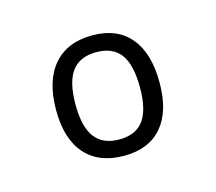

<svg xmlns="http://www.w3.org/2000/svg" viewBox="-46 -588 347 309"><g transform="rotate(-15 127.5 -433.5)"><path d="M128.4 -333.7Q86.4 -333.7 63.8 -359.3Q41.2 -384.9 41.2 -432.8Q41.2 -481.6 63.8 -507.9Q86.4 -534.3 128.4 -534.3Q169.6 -534.3 191.6 -508.1Q213.6 -482 213.6 -432.8Q213.6 -384.9 191.6 -359.3Q169.6 -333.7 128.4 -333.7ZM181.1 -433.6Q181.1 -471.3 168.1 -488.9Q155 -506.5 127.6 -506.5Q100.3 -506.5 87 -488.9Q73.7 -471.3 73.7 -433.6Q73.7 -396.4 87 -378.7Q100.3 -361.1 127.6 -361.1Q155 -361.1 168.1 -378.7Q181.1 -396.4 181.1 -433.6Z"/></g></svg>

Font: Jaldi
Style: Regular
Weight: 400
Designer: Pablo Cosgaya and Nicolas Silva
Foundry: Omnibus-Type
Version: Version 1.001;PS 001.001;hotconv 1.0.70;makeotf.lib2.5.58329